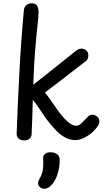

<svg xmlns="http://www.w3.org/2000/svg" viewBox="-20 -842 649 1165"><path d="M125 -781Q127 -800 140 -811Q153 -822 172 -822Q197 -822 205.5 -806.5Q214 -791 214 -767Q214 -743 207.5 -686.5Q201 -630 193.5 -540.5Q186 -451 182 -328Q183 -329 202.5 -344Q222 -359 252 -383Q282 -407 316.5 -434.5Q351 -462 384 -488.5Q417 -515 441 -534Q449 -540 457 -543.5Q465 -547 473 -547Q483 -547 491 -544Q499 -541 504.5 -535.5Q510 -530 513 -522.5Q516 -515 516 -506Q516 -496 513 -487Q510 -478 502 -472Q487 -460 462.5 -441.5Q438 -423 409 -400.5Q380 -378 350.5 -355Q321 -332 295.5 -313Q270 -294 253 -281Q269 -261 291.5 -228.5Q314 -196 336 -165Q353 -142 371.5 -122Q390 -102 408 -90.5Q426 -79 443 -79Q459 -79 475.5 -95Q492 -111 504 -124Q512 -134 520.5 -140Q529 -146 539 -146Q550 -146 560 -141Q570 -136 576.5 -127Q583 -118 583 -105Q583 -93 575.5 -80.5Q568 -68 556 -55Q542 -39 522 -24.5Q502 -10 480 -1Q458 8 437 8Q401 8 369.5 -11Q338 -30 311 -60Q284 -90 259 -123Q235 -158 215.5 -187.5Q196 -217 179 -236Q178 -183 176 -132.5Q174 -82 172 -31Q172 -10 158.5 0Q145 10 127 10Q108 10 94.5 0Q81 -10 81 -31Q88 -220 98 -410Q108 -600 125 -781ZM242 122Q240 105 251.5 93.5Q263 82 285 82Q314 82 328 95Q342 108 342 123Q343 156 336 188.5Q329 221 315.5 247.5Q302 274 281 291Q272 298 264 300.5Q256 303 249 303Q233 303 222 293Q211 283 211 268Q211 260 216.5 249.5Q222 239 227 229Q238 207 241 180Q244 153 242 122Z"/></svg>

Font: Playpen Sans Arabic
Style: Regular
Weight: 400
Designer: Azza Alameddine, Laura Meseguer, Veronika Burian, José Scaglione
Foundry: TypeTogether
Version: Version 2.000